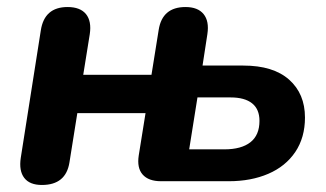

<svg xmlns="http://www.w3.org/2000/svg" viewBox="-20 -521 938 552"><path d="M39.7 -67.2 97.3 -433.4Q107.5 -500.8 174.3 -500.8Q210.6 -500.8 227.2 -480.5Q243.7 -460.1 238.1 -422.8L219.3 -305.9H415.5L436.2 -435Q446.5 -500.8 513.3 -500.8Q548.8 -500.8 565.3 -480.5Q581.9 -460.1 576.2 -422.8L562.3 -332.5H679.5Q765.6 -332.5 811.2 -292Q856.8 -251.5 856.8 -183.1Q856.8 -125.5 828.9 -84Q800.9 -42.6 751.3 -21.3Q701.7 0 637.9 0H442.9Q407 0 390.1 -19.2Q373.3 -38.3 378.9 -74.2L398.4 -195.7H202.3L179.7 -54.2Q169.5 10.8 100.5 10.8Q65.2 10.8 49.7 -9.6Q34.1 -29.9 39.7 -67.2ZM726 -173.5Q726 -207 704.8 -223.9Q683.5 -240.9 643 -240.9H547.7L523.9 -91.6H624.8Q673.9 -91.6 700 -112.1Q726 -132.5 726 -173.5Z"/></svg>

Font: SN Pro Thin
Style: Italic
Weight: 200
Italic angle: -9°
Designer: Tobias Whetton
Foundry: Supernotes
Version: Version 1.003;Glyphs 3.3 (3324)